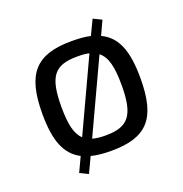

<svg xmlns="http://www.w3.org/2000/svg" viewBox="-117 -664 802 842"><g transform="rotate(-20 284.0 -242.5)"><path d="M444 -541 405 -560 372 -491C347 -497 318 -499 284 -499C117 -499 55 -429 55 -243C55 -119 82 -47 150 -12L118 56L157 75L191 3C217 10 249 13 284 13C452 13 513 -56 513 -243C513 -370 485 -443 414 -476ZM184 -87C155 -113 144 -162 144 -243C144 -385 178 -427 284 -427C306 -427 324 -426 340 -422ZM380 -403C413 -377 425 -328 425 -243C425 -101 390 -59 284 -59C260 -59 240 -61 223 -66Z"/></g></svg>

Font: SnT
Style: Regular
Weight: 400
Designer: Natanael Gama
Version: Version 1.001;PS 001.001;hotconv 1.0.70;makeotf.lib2.5.58329